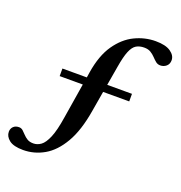

<svg xmlns="http://www.w3.org/2000/svg" viewBox="-182 -799 998 1061"><g transform="rotate(20 317.0 -269.0)"><path d="M69.5 139Q13 139 -12.8 118.5Q-38.5 98 -38.5 71Q-38.5 52 -26.2 40Q-14 28 6.5 28Q20 28 29.8 36.8Q39.5 45.5 49.8 56.8Q60 68 74.2 76.8Q88.5 85.5 110.5 85.5Q133.5 85.5 154.5 70.5Q175.5 55.5 193.2 13.5Q211 -28.5 223.5 -110L256.5 -314H120.5V-358.5H264L269 -391Q285.5 -494 329.2 -557Q373 -620 432 -648.5Q491 -677 554 -677Q613 -677 642.5 -656.2Q672 -635.5 672 -607.5Q672 -585 657 -572.2Q642 -559.5 622 -559.5Q606.5 -559.5 595 -569Q583.5 -578.5 572 -590.8Q560.5 -603 545.2 -612.5Q530 -622 506.5 -622Q479 -622 459.8 -610.5Q440.5 -599 427 -566.2Q413.5 -533.5 403 -469.5L384 -358.5H529.5V-314H376L356 -196.5Q336 -74.5 293 -0.8Q250 73 192.2 106Q134.5 139 69.5 139Z"/></g></svg>

Font: Newsreader Text SemiBold
Style: Italic
Weight: 600
Italic angle: -17°
Designer: Hugues Gentile
Foundry: Production Type
Version: Version 1.001